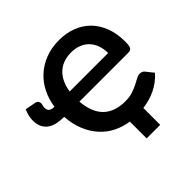

<svg xmlns="http://www.w3.org/2000/svg" viewBox="-200 -844 1179 1179"><g transform="rotate(-45 390.0 -254.0)"><path d="M471.7 -658.2Q533.2 -658.2 585 -638.7Q636.7 -619.1 674.1 -581.5Q711.4 -543.9 732.4 -489.3Q753.4 -434.6 753.4 -364.7Q753.4 -345.7 751.7 -333.7Q750 -321.8 745.8 -314.7Q741.7 -307.6 734.4 -304.9Q727.1 -302.2 715.8 -302.2H293.5Q301.8 -201.7 353 -152.8Q404.3 -104 494.1 -104Q531.2 -104 558.8 -113Q586.4 -122.1 607.9 -133.1Q629.4 -144 646 -153.1Q662.6 -162.1 677.7 -162.1Q687.5 -162.1 695.3 -158.4Q703.1 -154.8 708.5 -147.9L747.1 -99.6Q725.6 -75.2 701.2 -57.4Q676.8 -39.6 650.9 -27.3Q625 -15.1 597.7 -7.8Q570.3 -0.5 543.5 2.9V149.4H425.8V3.4Q372.1 -4.4 325.9 -27.6Q279.8 -50.8 244.9 -89.4Q210 -127.9 188 -181.2Q166 -234.4 161.1 -302.2H160.6Q131.8 -302.2 104.5 -307.4Q77.1 -312.5 55.9 -325.9Q34.7 -339.4 21.7 -362.8Q8.8 -386.2 8.8 -423.3Q8.8 -442.9 13.2 -461.2Q17.6 -479.5 27.3 -502.4L95.2 -489.3Q109.4 -486.8 115 -478.3Q120.6 -469.7 120.6 -462.9Q120.6 -456.1 117.9 -446.8Q115.2 -437.5 115.2 -426.3Q115.2 -405.3 127.7 -397Q140.1 -388.7 162.6 -388.7H163.1Q170.9 -445.8 195.6 -495.1Q220.2 -544.4 259.8 -580.6Q299.3 -616.7 352.8 -637.5Q406.2 -658.2 471.7 -658.2ZM471.2 -552.2Q433.1 -552.2 402.8 -540.8Q372.6 -529.3 350.6 -507.8Q328.6 -486.3 314.7 -456.1Q300.8 -425.8 295.4 -388.7H629.4Q629.4 -424.3 618.9 -454.3Q608.4 -484.4 588.4 -506.1Q568.4 -527.8 538.8 -540Q509.3 -552.2 471.2 -552.2Z"/></g></svg>

Font: Carlito
Style: Bold
Weight: 700
Designer: Lukasz Dziedzic
Foundry: tyPoland Lukasz Dziedzic
Version: Version 1.104